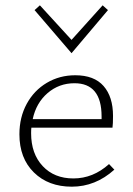

<svg xmlns="http://www.w3.org/2000/svg" viewBox="-20 -698 502 722"><path d="M249 -498 110 -660 130 -678 249 -548 366 -678 386 -660ZM410 -60Q339 4 250 4Q162 4 107.5 -49.5Q53 -103 53 -193Q53 -257 80.5 -307.5Q108 -358 156 -386.5Q204 -415 263 -415Q334 -415 369.5 -374.5Q405 -334 405 -262Q405 -231 403 -218H98Q97 -211 97 -197Q97 -120 140.5 -73.5Q184 -27 256 -27Q330 -27 390 -81ZM103 -250H362V-260Q362 -385 260 -385Q202 -385 159 -348Q116 -311 103 -250Z"/></svg>

Font: Ysabeau Infant Light
Style: Regular
Weight: 300
Designer: Christian Thalmann (Catharsis Fonts)
Version: Version 0.003